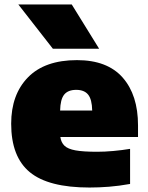

<svg xmlns="http://www.w3.org/2000/svg" viewBox="-20 -828 662 859"><path d="M380.5 11Q196.5 11 113.2 -57.8Q30 -126.5 30 -274.5Q30 -405 105.2 -482Q180.5 -559 324.5 -559Q460 -559 528.8 -481Q597.5 -403 597.5 -267V-215H250Q253.5 -190.5 268.5 -176Q283.5 -161.5 318 -155.2Q352.5 -149 414.5 -149Q448 -149 487 -152.5Q526 -156 562 -162V-5Q512 4 467.2 7.5Q422.5 11 380.5 11ZM321 -426Q284.5 -426 267.2 -404.8Q250 -383.5 249 -333.5H392.5Q391.5 -383.5 374.2 -404.8Q357 -426 321 -426ZM216.5 -610 62 -808H301L423.5 -610Z"/></svg>

Font: Encode Sans Semi Expanded Black
Style: Regular
Weight: 900
Width: 6
Designer: Multiple Designers
Foundry: Impallari Type
Version: Version 3.000; ttfautohint (v1.8.3) -l 8 -r 50 -G 200 -x 14 